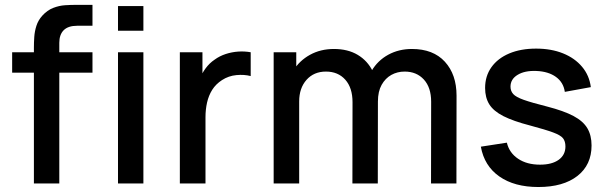

<svg xmlns="http://www.w3.org/2000/svg" viewBox="-20 -755 2494 790"><path d="M119.5 0V-559Q119.5 -579.5 121 -602.8Q122.5 -626 129.8 -648.8Q137 -671.5 154 -690.5Q174.5 -713 199 -722.5Q223.5 -732 247.8 -733.5Q272 -735 292.5 -735H360.5V-649H297.5Q260.5 -649 242.2 -630.8Q224 -612.5 224 -579V0ZM30 -456V-540H360.5V-456ZM465.5 -628.5V-730H570V-628.5ZM465.5 0V-540H570V0Z M720 0V-540H813V-409L800 -426Q810 -452 826 -473.8Q842 -495.5 863 -509.5Q883.5 -524.5 908.8 -532.8Q934 -541 960.5 -542.8Q987 -544.5 1011.5 -540V-442Q985 -449 952.8 -446Q920.5 -443 893.5 -425.5Q868 -409 853.2 -385.5Q838.5 -362 832 -333.2Q825.5 -304.5 825.5 -272.5V0Z M1753.5 0 1754 -336.5Q1754 -395 1724 -427.8Q1694 -460.5 1645 -460.5Q1615 -460.5 1590.2 -446.8Q1565.5 -433 1550.2 -405.8Q1535 -378.5 1535 -337.5L1484.5 -363Q1483.5 -420 1508.8 -463Q1534 -506 1577.5 -529.8Q1621 -553.5 1675 -553.5Q1762.5 -553.5 1810.5 -501Q1858.5 -448.5 1858.5 -361.5L1858 0ZM1106 0V-540H1199V-384H1211V0ZM1430 0 1430.5 -334.5Q1430.5 -393.5 1400.8 -427Q1371 -460.5 1321 -460.5Q1271.5 -460.5 1241.2 -426.5Q1211 -392.5 1211 -337.5L1161 -369.5Q1161 -422.5 1186.5 -464Q1212 -505.5 1255.5 -529.5Q1299 -553.5 1354 -553.5Q1411.5 -553.5 1452 -529.2Q1492.5 -505 1513.8 -461.5Q1535 -418 1535 -360.5L1534.5 0Z M2195 14.5Q2096.5 14.5 2034.5 -29Q1972.5 -72.5 1958.5 -151.5L2065.5 -168Q2075.5 -126 2111.8 -101.8Q2148 -77.5 2202 -77.5Q2251 -77.5 2278.8 -97.5Q2306.5 -117.5 2306.5 -152.5Q2306.5 -173 2296.8 -185.8Q2287 -198.5 2256 -210Q2225 -221.5 2161.5 -238.5Q2092 -256.5 2051.2 -277.2Q2010.5 -298 1993.2 -325.8Q1976 -353.5 1976 -393Q1976 -442 2002 -478.5Q2028 -515 2075.2 -535Q2122.5 -555 2186 -555Q2248 -555 2296.5 -535.5Q2345 -516 2375 -480.2Q2405 -444.5 2411 -396.5L2304 -377Q2298.5 -416 2267.5 -438.5Q2236.5 -461 2187 -463Q2139.5 -465 2110 -447.2Q2080.5 -429.5 2080.5 -398.5Q2080.5 -380.5 2091.8 -368Q2103 -355.5 2135.5 -344Q2168 -332.5 2231.5 -316.5Q2299.5 -299 2339.5 -277.8Q2379.5 -256.5 2396.8 -227.2Q2414 -198 2414 -156.5Q2414 -76.5 2355.8 -31Q2297.5 14.5 2195 14.5Z"/></svg>

Font: Manrope ExtraLight SemiBold
Style: Regular
Weight: 600
Version: Version 4.504